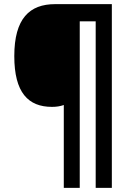

<svg xmlns="http://www.w3.org/2000/svg" viewBox="-20 -780 633 927"><path d="M520 127V-760H246C123 -760 49 -691 49 -509C49 -333 116 -264 231 -264C253 -264 271 -267 288 -273V127H365V-677H442V127Z"/></svg>

Font: Noto Sans Georgian SemiCondensed Bold
Style: Regular
Weight: 700
Width: 4
Designer: Monotype Design Team, Akaki Razmadze
Foundry: Google LLC
Version: Version 2.005